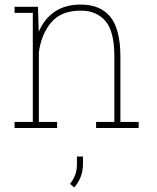

<svg xmlns="http://www.w3.org/2000/svg" viewBox="-20 -558 685 837"><path d="M43.5 0V-26.4H123V-502H43.5V-528.3H145.5L148.9 -419.4Q172.9 -476.1 218.8 -507.1Q264.6 -538.1 332 -538.1Q418.5 -538.1 461.7 -483.6Q504.9 -429.2 504.9 -311V-26.4H584.5V0H398.9V-26.4H478.5V-312Q478.5 -421.9 439.2 -466.8Q399.9 -511.7 332.5 -511.7Q247.1 -511.7 203.6 -460.7Q160.2 -409.7 149.4 -330.1V-26.4H229V0ZM303.7 259.3 285.6 243.7Q301.3 222.2 308.3 202.9Q315.4 183.6 315.4 156.2V124.5H341.8V155.3Q341.8 188 331.5 213.6Q321.3 239.3 303.7 259.3Z"/></svg>

Font: Roboto Slab Thin
Style: Regular
Weight: 100
Designer: Google
Version: Version 2.000; ttfautohint (v1.8.1.43-b0c9)